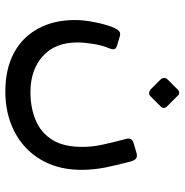

<svg xmlns="http://www.w3.org/2000/svg" viewBox="-6 -548 691 719"><g transform="rotate(90 339.5 -188.5)"><path d="M323 137Q239 137 179.5 105.5Q120 74 87.5 15Q55 -44 55 -124Q55 -157 63 -197Q71 -237 81 -263Q89 -282 96 -288.5Q103 -295 115 -292L145 -283Q161 -279 163.5 -272.5Q166 -266 162 -255Q150 -227 144.5 -192.5Q139 -158 139 -133Q139 -49 190.5 -3Q242 43 325 43Q383 43 430 23.5Q477 4 504 -39.5Q531 -83 530 -155Q530 -189 521.5 -228Q513 -267 500 -316Q494 -338 518 -344L552 -354Q566 -358 573.5 -352.5Q581 -347 585 -331Q598 -283 607 -238.5Q616 -194 616 -148Q616 -81 594 -28.5Q572 24 532.5 61Q493 98 439.5 117.5Q386 137 323 137ZM340 -406Q335 -401 328 -401.5Q321 -402 315 -407L277 -445Q272 -451 272 -458Q272 -465 277 -470L315 -508Q321 -514 327.5 -514Q334 -514 339 -508L377 -470Q391 -457 378 -444Z"/></g></svg>

Font: RubikRegular
Style: Regular
Weight: 400
Designer: Hubert and Fischer
Foundry: Hubert and Fischer
Version: Version 2.300;gftools[0.9.30]